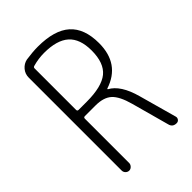

<svg xmlns="http://www.w3.org/2000/svg" viewBox="-217 -837 933 933"><g transform="rotate(-45 250.0 -370.0)"><path d="M133.8 -676.8V-391.6Q133.8 -382.8 142.6 -382.8H198.2Q301.8 -382.8 346.7 -419.4Q391.6 -456.1 391.6 -542Q391.6 -622.1 349.6 -659.7Q307.6 -697.3 219.7 -697.3Q180.7 -697.3 142.6 -686.5Q133.8 -684.6 133.8 -676.8ZM82 -26.4V-665Q82 -690.4 98.1 -709.5Q114.3 -728.5 137.7 -733.4Q184.6 -740.2 219.7 -740.2Q333 -740.2 387.7 -691.4Q442.4 -642.6 442.4 -542Q442.4 -399.4 314.5 -357.4Q313.5 -357.4 313.5 -356.4V-353.5Q371.1 -323.2 399.4 -219.7L453.1 -26.4Q456.1 -16.6 450.2 -8.3Q444.3 0 433.6 0Q406.2 0 400.4 -26.4L347.7 -218.8Q329.1 -287.1 300.3 -313.5Q271.5 -339.8 215.8 -339.8H142.6Q133.8 -339.8 133.8 -331.1V-26.4Q133.8 -16.6 126 -8.3Q118.2 0 107.9 0Q97.7 0 89.8 -7.8Q82 -15.6 82 -26.4Z"/></g></svg>

Font: Rounded-X Mgen+ 1mn light
Style: Regular
Weight: 200
Designer: [Source Han Sans]
Ryoko NISHIZUKA  (kana & ideographs); Paul D. Hunt (Latin, Greek & Cyrillic); Wenlong ZHANG  (bopomofo
Version: Version 1.059.20150602